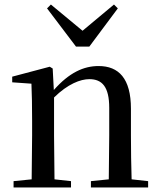

<svg xmlns="http://www.w3.org/2000/svg" viewBox="-20 -829 708 849"><path d="M205 -809 188 -792 316 -623H375L501 -792L484 -809L345 -693ZM460 0H635V-28L562 -36C560 -91 559 -174 559 -230V-348C559 -482 505 -537 416 -537C350 -537 286 -508 218 -431L213 -526L200 -534L34 -490V-465L119 -459C121 -410 122 -363 122 -295V-230L120 -36L40 -28V0H294V-28L221 -36L219 -230V-398C280 -458 336 -479 375 -479C431 -479 463 -446 463 -352V-230L461 -36L382 -28V0Z"/></svg>

Font: Source Han Serif CN Medium
Style: Regular
Weight: 500
Designer: Ryoko NISHIZUKA 西塚涼子 (kana & ideographs); Frank Grießhammer (Latin, Greek & Cyrillic); Wenlong ZHANG 张文龙 (bopomofo); San
Foundry: Adobe
Version: Version 2.002;hotconv 1.1.0;makeotfexe 2.6.0